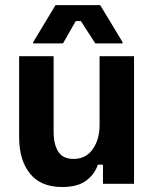

<svg xmlns="http://www.w3.org/2000/svg" viewBox="-20 -720 607 752"><path d="M223.3 12.5Q140 12.5 97.5 -40Q55 -92.5 55 -182.5V-500H190V-205Q190 -154.2 208.3 -125.8Q226.7 -97.5 267.5 -97.5Q316.7 -97.5 343.3 -135.8Q370 -174.2 370 -230V-500H505V0H383.3V-75H363.3Q350.8 -37.5 317.5 -12.5Q284.2 12.5 223.3 12.5ZM226.7 -550H110V-555L197.5 -700H372.5L460 -555V-550H353.3L296.7 -637.5H276.7Z"/></svg>

Font: Familjen Grotesk Variable
Style: Regular
Weight: 400
Designer: Anders Wikstroem, Jonas Baeckman, Matilda Gysing, Kristian Moeller
Foundry: Familjen STHLM AB
Version: Version 2.000